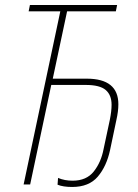

<svg xmlns="http://www.w3.org/2000/svg" viewBox="-20 -734 549 764"><path d="M267 10Q334 10 369 -31Q404 -72 418 -137L443 -256Q451 -291 451 -319Q451 -421 325 -421H190L247 -689H441L446 -714H99L94 -689H220L74 0H100L184 -396H321Q377 -396 400.5 -376Q424 -356 424 -317Q424 -292 417 -257L392 -140Q382 -88 353 -51.5Q324 -15 269 -15Q237 -15 211 -26L209 1Q231 10 267 10Z"/></svg>

Font: Noto Sans UI SemiCondensed Thin
Style: Italic
Weight: 250
Width: 4
Italic angle: -12°
Designer: Monotype Design Team
Foundry: Monotype Imaging Inc.
Version: Version 1.901